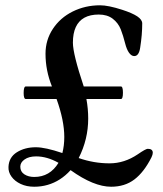

<svg xmlns="http://www.w3.org/2000/svg" viewBox="-20 -689 618 729"><path d="M12.2 -55.2Q13.7 -91.8 43.9 -110.8Q74.2 -129.9 116.2 -129.9Q151.9 -129.9 216.8 -107.9Q224.1 -136.2 224.1 -168.9Q224.1 -231 194.8 -313H78.1Q69.8 -313 69.8 -335.9Q69.8 -360.8 78.1 -360.8H177.2Q152.8 -421.4 152.8 -484.9Q152.8 -537.1 180.7 -579.3Q208.5 -621.6 256.1 -645.3Q303.7 -668.9 359.9 -668.9Q391.1 -668.9 443.8 -651.9Q481.9 -639.6 501 -627Q520 -614.3 520 -600.1Q520 -579.1 518.1 -555.9Q516.1 -532.7 512.2 -507.8Q509.8 -491.7 503.9 -483.6Q498 -475.6 488.8 -476.1Q478.5 -476.6 469.7 -489Q460.9 -501.5 455.1 -524.4Q447.8 -553.7 438.5 -577.6Q428.7 -602.1 408 -617.9Q387.2 -633.8 355 -633.8Q322.3 -633.8 300.5 -621.8Q278.8 -609.9 267.8 -586.2Q256.8 -562.5 256.8 -526.9Q256.8 -483.9 297.9 -360.8H439Q442.9 -360.8 444.8 -355Q446.8 -349.1 446.8 -336.9Q446.8 -313 439 -313H308.1Q314.9 -275.9 314.9 -238.8Q314.9 -160.2 278.8 -88.9Q336.4 -68.8 396 -68.8Q424.3 -68.8 450.9 -77.4Q477.5 -85.9 502.9 -103Q533.2 -124 541 -124Q560.1 -124 560.1 -108.9Q560.1 -105.5 558.8 -101.1Q557.6 -96.7 555.2 -91.8Q526.9 -35.6 490.5 -7.8Q454.1 20 401.9 20Q335.9 20 248 -43Q229 -22 207.3 -8.1Q185.5 5.9 161.1 12.9Q136.7 20 109.9 20Q81.1 20 58.6 9.5Q36.1 -1 23.7 -18.3Q11.2 -35.6 12.2 -55.2ZM202.1 -70.8Q158.7 -95.2 117.2 -95.2Q89.8 -95.2 73.5 -83.7Q57.1 -72.3 57.1 -56.2Q57.1 -37.1 72.5 -27.1Q87.9 -17.1 109.9 -17.1Q169.4 -17.1 202.1 -70.8Z"/></svg>

Font: Junicode Two Beta VF
Style: Regular
Weight: 400
Designer: Peter S. Baker
Foundry: Briery Creek Software
Version: Version 1.031 beta; ttfautohint (v1.8.1.43-b0c9)